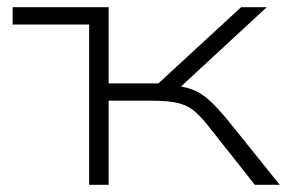

<svg xmlns="http://www.w3.org/2000/svg" viewBox="-20 -512 814 532"><path d="M227 0V-444H15V-492H281V-281H419L648 -492H719L466 -258L446 -276Q486 -274 511.5 -264.5Q537 -255 559.5 -234.5Q582 -214 612 -178L755 0H686L554 -167Q533 -193 515 -207Q497 -221 471 -227Q445 -233 398 -233H281V0Z"/></svg>

Font: Nunito Sans 7pt Expanded ExtraLight
Style: Regular
Weight: 250
Width: 7
Designer: Vernon Adams
Foundry: Vernon Adams
Version: Version 3.101;gftools[0.9.27]